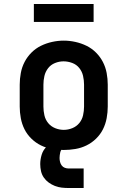

<svg xmlns="http://www.w3.org/2000/svg" viewBox="-20 -745 640 964"><path d="M300 8Q271 8 241.5 3Q212 -2 185.5 -15Q159 -28 137.5 -49Q116 -70 103 -96Q90 -122 84.5 -151.5Q79 -181 79 -210V-320Q79 -349 84.5 -378.5Q90 -408 103.5 -434Q117 -460 138 -481Q159 -502 185.5 -515Q212 -528 241.5 -534.5Q271 -541 300 -541Q329 -541 358.5 -534.5Q388 -528 414.5 -515Q441 -502 462 -481Q483 -460 496.5 -434Q510 -408 515.5 -378.5Q521 -349 521 -320V-210Q521 -181 515.5 -151.5Q510 -122 497 -96Q484 -70 462.5 -49Q441 -28 414.5 -15Q388 -2 358.5 3Q329 8 300 8ZM300 -93Q322 -93 343 -101.5Q364 -110 378 -127Q392 -144 397 -166Q402 -188 402 -210V-320Q402 -342 397 -364Q392 -386 378 -403.5Q364 -421 342.5 -429Q321 -437 299 -437Q277 -437 256 -428.5Q235 -420 221.5 -402.5Q208 -385 203 -363.5Q198 -342 198 -320V-210Q198 -188 203 -166Q208 -144 222 -127Q236 -110 257 -101.5Q278 -93 300 -93ZM325 199Q307 199 289.5 197Q272 195 255.5 188.5Q239 182 224.5 171.5Q210 161 200 146.5Q190 132 186 114.5Q182 97 182 79Q182 56 189 32.5Q196 9 213 -7.5Q230 -24 253 -31Q276 -38 300 -38V0Q293 0 288.5 6.5Q284 13 282.5 20Q281 27 280 34Q279 41 279 48Q279 58 281.5 68Q284 78 290 86Q296 94 305.5 97.5Q315 101 325 101H400V199ZM150 -635V-725H450V-635Z"/></svg>

Font: Iosevka Curly Slab Extended
Style: Bold
Weight: 700
Width: 7
Monospace: yes
Designer: Belleve Invis
Foundry: Belleve Invis
Version: Version 11.1.0; ttfautohint (v1.8.3)